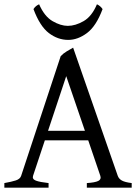

<svg xmlns="http://www.w3.org/2000/svg" viewBox="-20 -862 635 882"><path d="M0 0V-21Q33.2 -26.9 52.7 -33.2Q72.3 -39.6 77.1 -54.2L258.8 -604Q270 -616.2 286.6 -626.2Q303.2 -636.2 315.9 -643.1L521 -54.2Q525.9 -40.5 539.8 -32.7Q553.7 -24.9 585 -21V0H378.9V-21Q416.5 -23.4 431.4 -30.8Q446.3 -38.1 440.9 -54.2L385.3 -217.3H186L131.8 -54.2Q127 -39.1 145 -32.2Q163.1 -25.4 203.1 -21V0ZM200.7 -261.2H370.1L284.2 -512.2ZM293.5 -678.7Q245.6 -678.7 204.3 -710.2Q163.1 -741.7 133.8 -820.3Q139.6 -829.1 145.8 -834Q151.9 -838.9 159.7 -842.3Q184.1 -786.6 221.4 -764.9Q258.8 -743.2 291.5 -743.2Q326.2 -743.2 364 -764.9Q401.9 -786.6 425.3 -842.3Q440.9 -835.4 451.2 -820.3Q421.9 -741.7 379.6 -710.2Q337.4 -678.7 293.5 -678.7Z"/></svg>

Font: David Libre
Style: Regular
Weight: 400
Designer: Ismar David, J. Victor Gaultney, Annie Olsen and Meir Sadan
Foundry: Monotype Imaging Inc. & SIL International
Version: Version 1.100; ttfautohint (v1.8.4.7-5d5b)